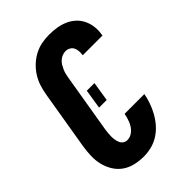

<svg xmlns="http://www.w3.org/2000/svg" viewBox="-221 -838 941 941"><g transform="rotate(-45 250.0 -367.5)"><path d="M206 8Q175 8 145.5 1Q116 -6 92.5 -22.5Q69 -39 53.5 -64Q38 -89 31 -118Q24 -147 25 -177.5Q26 -208 31 -240L82 -545Q86 -570 94 -595.5Q102 -621 116.5 -644.5Q131 -668 151.5 -687.5Q172 -707 196.5 -720Q221 -733 247 -738Q273 -743 299 -743Q326 -743 351.5 -739Q377 -735 400 -725Q423 -715 441 -698.5Q459 -682 470 -659.5Q481 -637 484 -611Q487 -585 482 -559Q482 -558 482 -557Q482 -556 482 -555H345Q345 -556 345 -556Q345 -556 345 -557Q347 -570 346 -583Q345 -596 339.5 -606.5Q334 -617 323 -623Q312 -629 299 -629Q288 -629 276.5 -624.5Q265 -620 255.5 -611.5Q246 -603 240 -592.5Q234 -582 229 -571Q224 -560 221.5 -548.5Q219 -537 217 -526L166 -221Q164 -209 163 -197Q162 -185 162 -173.5Q162 -162 164 -150.5Q166 -139 170.5 -129Q175 -119 184.5 -112.5Q194 -106 206 -106Q217 -106 228 -110.5Q239 -115 248 -123.5Q257 -132 263.5 -142Q270 -152 274.5 -163Q279 -174 282 -185Q285 -196 287 -207H424Q419 -181 410 -155Q401 -129 387 -104Q373 -79 354 -57.5Q335 -36 310.5 -20.5Q286 -5 259 1.5Q232 8 206 8ZM220 -317 236 -418H289L273 -317Z"/></g></svg>

Font: Iosevka SS04 Heavy Oblique
Style: Regular
Weight: 900
Italic angle: -9°
Monospace: yes
Designer: Belleve Invis
Foundry: Belleve Invis
Version: Version 19.0.0; ttfautohint (v1.8.4)